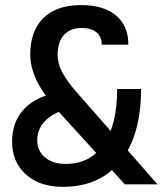

<svg xmlns="http://www.w3.org/2000/svg" viewBox="-20 -723 638 753"><path d="M469.7 0 217.8 -276.4Q154.3 -346.2 126.5 -401.6Q98.6 -457 98.6 -508.8Q98.6 -602.1 150.6 -652.6Q202.6 -703.1 297.9 -703.1L299.8 -613.3Q255.4 -613.3 230.7 -585.9Q206.1 -558.6 206.1 -507.8Q206.1 -472.2 224.9 -438Q243.7 -403.8 276.4 -366.2L597.7 0ZM225.6 9.8Q136.2 9.8 81.8 -38.8Q27.3 -87.4 27.3 -168Q27.3 -246.6 75.9 -296.9Q124.5 -347.2 212.9 -360.4L266.6 -300.8Q199.2 -287.6 162.6 -254.2Q126 -220.7 126 -172.9Q126 -131.3 156.5 -105.7Q187 -80.1 237.3 -80.1Q334 -80.1 386.7 -156.7Q439.5 -233.4 439.5 -374H533.2Q533.2 -190.9 452.6 -90.6Q372.1 9.8 225.6 9.8ZM378.9 -547.9Q378.9 -579.6 358.2 -596.4Q337.4 -613.3 299.8 -613.3L297.9 -703.1Q386.2 -703.1 434.8 -662.6Q483.4 -622.1 483.4 -547.9Z"/></svg>

Font: Cascadia Mono
Style: Regular
Weight: 400
Monospace: yes
Designer: Aaron Bell
Foundry: Saja Typeworks
Version: Version 2404.023